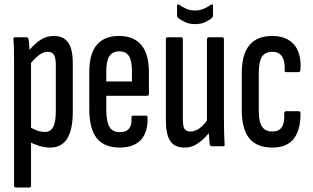

<svg xmlns="http://www.w3.org/2000/svg" viewBox="-20 -655 1401 860"><path d="M205 6Q180 6 154.5 -2Q129 -10 109 -21V-88Q125 -79 143 -71.5Q161 -64 182 -64Q206 -64 218 -86Q230 -108 230 -157V-363Q230 -396 221.5 -409.5Q213 -423 194 -423Q172 -423 150 -404.5Q128 -386 107 -358L100 -417Q128 -453 157 -473.5Q186 -494 221 -494Q264 -494 285 -465Q306 -436 306 -372V-154Q306 -73 280.5 -33.5Q255 6 205 6ZM51 185Q43 185 43 175V-373Q43 -409 42.5 -434Q42 -459 40 -477Q39 -488 47 -488H98Q107 -488 108 -478Q110 -468 111 -449Q112 -430 113 -411L119 -385V175Q119 185 112 185Z M517 6Q447 6 413.5 -36Q380 -78 380 -166V-332Q380 -415 414 -454.5Q448 -494 513 -494Q579 -494 613 -453.5Q647 -413 647 -332V-235Q647 -226 639 -226H456V-165Q456 -111 470 -87Q484 -63 517 -63Q545 -63 558 -79Q571 -95 569 -127Q568 -137 576 -137H633Q641 -137 641 -128Q643 -63 611 -28.5Q579 6 517 6ZM456 -290H571V-336Q571 -383 557.5 -404Q544 -425 514 -425Q484 -425 470 -403.5Q456 -382 456 -336Z M808 6Q761 6 742 -24Q723 -54 723 -117V-478Q723 -488 731 -488H792Q799 -488 799 -478V-122Q799 -88 807 -77Q815 -66 833 -66Q857 -66 878.5 -84Q900 -102 920 -133L929 -76Q903 -40 872.5 -17Q842 6 808 6ZM928 0Q921 0 919 -9Q917 -30 915.5 -57.5Q914 -85 914 -100L907 -110V-478Q907 -488 916 -488H976Q983 -488 983 -478V-121Q983 -81 984 -54Q985 -27 986 -11Q988 0 980 0ZM854 -547Q828 -547 809 -556Q790 -565 777 -575Q773 -579 773 -586V-629Q773 -634 775.5 -635Q778 -636 782 -634Q797 -623 815 -615.5Q833 -608 854 -608Q874 -608 892 -615.5Q910 -623 925 -634Q929 -636 931.5 -635Q934 -634 934 -629V-586Q934 -579 930 -575Q917 -564 898 -555.5Q879 -547 854 -547Z M1200 6Q1130 6 1096.5 -35.5Q1063 -77 1063 -161V-328Q1063 -411 1097 -452.5Q1131 -494 1200 -494Q1243 -494 1272.5 -476Q1302 -458 1315.5 -424.5Q1329 -391 1326 -344Q1325 -332 1317 -332H1262Q1258 -332 1256 -334.5Q1254 -337 1255 -341Q1257 -380 1243.5 -401.5Q1230 -423 1200 -423Q1168 -423 1153.5 -401Q1139 -379 1139 -326V-162Q1139 -110 1153.5 -88Q1168 -66 1200 -66Q1229 -66 1242 -85Q1255 -104 1253 -145Q1253 -157 1262 -157H1317Q1326 -157 1326 -147Q1326 -71 1295 -32.5Q1264 6 1200 6Z"/></svg>

Font: Sofia Sans Extra Condensed Medium
Style: Regular
Weight: 500
Version: Version 4.100